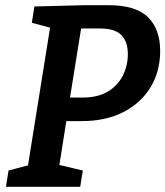

<svg xmlns="http://www.w3.org/2000/svg" viewBox="-20 -722 639 742"><path d="M296 -254H211L240 -277L207 -69L199 -87L300 -63L290 0H3L13 -63L104 -87L86 -69L176 -631L189 -611L103 -634L113 -697L310 -702H399Q505 -702 552 -655.5Q599 -609 599 -525Q599 -446 562 -385Q525 -324 457 -289Q389 -254 296 -254ZM365 -612H278L297 -634L247 -323L231 -345H300Q357 -345 395.5 -367.5Q434 -390 454 -428.5Q474 -467 474 -513Q474 -561 449 -586.5Q424 -612 365 -612Z"/></svg>

Font: Bitter Thin SemiBold
Style: Italic
Weight: 600
Italic angle: -9°
Version: Version 2.002